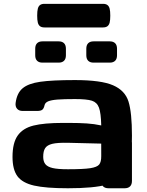

<svg xmlns="http://www.w3.org/2000/svg" viewBox="-20 -1006 788 1026"><path d="M46.9 -167.5Q46.9 -242.7 74.6 -281.7Q102.2 -320.8 158.8 -335Q215.4 -349.2 316.9 -349.2H346.2Q404.5 -349.1 444 -346.4Q483.5 -343.8 521 -335.7Q519.5 -401.9 509 -430.4Q498.5 -459 471.2 -467.8Q443.8 -476.6 380.3 -476.6Q320.6 -476.6 287.3 -474Q253.9 -471.4 237.5 -464.5Q221.2 -457.5 218.1 -443.9Q214.3 -426 205.8 -419.5Q197.4 -413.1 178.6 -413.1H101Q81.6 -413.1 71.4 -424.7Q61.2 -436.2 63.4 -455.5Q70.2 -508.5 100.9 -534.2Q131.6 -560 195.1 -569Q258.6 -578.1 380.3 -578.1Q520.3 -578.1 584.3 -550.2Q648.3 -522.4 666.7 -463.3Q685.1 -404.2 685.1 -281.2Q685.1 -157.3 653.8 -98.2Q622.5 -39.1 552.3 -19.5Q482.2 0 343.3 0Q224.6 0 162.1 -14.3Q99.6 -28.6 73.2 -64.2Q46.9 -99.8 46.9 -167.5ZM521 -171.9 520.8 -238.6 343.1 -243Q287 -244.1 259.5 -237.4Q232 -230.7 221.4 -214.4Q210.7 -198.1 210.9 -167.5Q211.1 -142.7 222.4 -128.7Q233.7 -114.6 261 -108.1Q288.3 -101.6 343.3 -101.6Q425.8 -101.6 462.3 -107.2Q498.7 -112.9 510 -126.8Q521.2 -140.7 521 -171.9ZM521 -39.1V-242.2Q521 -261.2 531 -271.2Q541 -281.2 560.1 -281.2H646Q665 -281.2 675 -271.2Q685.1 -261.2 685.1 -242.2V-39.1Q685.1 -20 675 -10Q665 0 646 0H560.1Q541 0 531 -10Q521 -20 521 -39.1ZM480.3 -785H566.2Q585.3 -785 595.3 -775Q605.3 -764.9 605.3 -745.9V-710.4Q605.3 -691.3 595.3 -681.3Q585.3 -671.3 566.2 -671.3H480.3Q461.2 -671.3 451.2 -681.3Q441.2 -691.3 441.2 -710.4V-745.9Q441.2 -764.9 451.2 -775Q461.2 -785 480.3 -785ZM207.2 -785H293.2Q312.2 -785 322.2 -775Q332.2 -764.9 332.2 -745.9V-710.4Q332.2 -691.3 322.2 -681.3Q312.2 -671.3 293.2 -671.3H207.2Q188.2 -671.3 178.2 -681.3Q168.2 -691.3 168.2 -710.4V-745.9Q168.2 -764.9 178.2 -775Q188.2 -785 207.2 -785ZM217.8 -985.5H530.3Q545.6 -985.5 554.1 -979.1Q562.6 -972.7 566 -959.5Q569.3 -946.3 569.3 -922.5Q569.3 -898.6 566 -885.4Q562.6 -872.3 554.1 -865.8Q545.6 -859.4 530.3 -859.4H217.8Q202.4 -859.4 193.9 -865.8Q185.4 -872.3 182.1 -885.4Q178.7 -898.6 178.7 -922.5Q178.7 -946.3 182.1 -959.5Q185.4 -972.7 193.9 -979.1Q202.4 -985.5 217.8 -985.5Z"/></svg>

Font: Gyrochrome
Style: Regular
Weight: 400
Designer: David Moles
Foundry: David Moles
Version: Version 1.005;Glyphs 3.2.3 (3260)